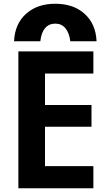

<svg xmlns="http://www.w3.org/2000/svg" viewBox="-20 -1004 590 1024"><path d="M275 -984Q372 -984 431.5 -930Q491 -876 495 -784H355Q349 -830 328.5 -854Q308 -878 275 -878Q241 -878 220.5 -854Q200 -830 195 -784H55Q59 -876 118.5 -930Q178 -984 275 -984ZM78 0V-730H478V-612H220V-444H468V-328H220V-118H478V0Z"/></svg>

Font: M PLUS Code Latin SemiExpanded
Style: Bold
Weight: 700
Width: 6
Designer: Coji Morishita
Foundry: UNDERFOREST DESIGN
Version: Version 1.002; ttfautohint (v1.8.3)